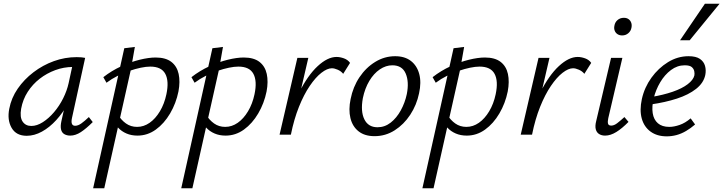

<svg xmlns="http://www.w3.org/2000/svg" viewBox="-20 -726 3899 1035"><path d="M124 6Q67 6 42.5 -37Q18 -80 30 -140Q41 -198 75.5 -248Q110 -298 160.5 -336.5Q211 -375 270.5 -396.5Q330 -418 393 -418Q408 -418 419 -417Q430 -416 439 -414L368 -90Q359 -48 385 -48Q401 -48 419 -61Q437 -74 459 -95L480 -68Q445 -33 416 -14Q387 5 359 5Q340 5 326.5 -3Q313 -11 309 -28.5Q305 -46 311 -73L349 -243L386 -277Q374 -221 347 -170Q320 -119 283.5 -79Q247 -39 206 -16.5Q165 6 124 6ZM149 -47Q179 -47 211 -67.5Q243 -88 271.5 -121.5Q300 -155 320.5 -196Q341 -237 350 -278L374 -389L407 -362Q400 -364 391 -364.5Q382 -365 373 -365Q324 -365 278 -348Q232 -331 194 -301.5Q156 -272 129.5 -231Q103 -190 94 -140Q86 -94 102 -70.5Q118 -47 149 -47Z M482 289 650 -466 707 -473 685 -349 542 289ZM721 5Q688 5 661.5 -6.5Q635 -18 617 -37.5Q599 -57 591 -80L616 -108Q633 -79 659 -60.5Q685 -42 719 -42Q755 -42 786.5 -64Q818 -86 842 -126Q866 -166 877 -218Q892 -289 871 -328Q850 -367 790 -367Q768 -367 739 -361Q710 -355 678 -344Q646 -333 614 -317Q582 -301 554 -280L537 -310Q582 -345 633 -368.5Q684 -392 733 -404Q782 -416 819 -416Q873 -416 903.5 -392.5Q934 -369 943 -327.5Q952 -286 942 -233Q929 -169 897 -114.5Q865 -60 820 -27.5Q775 5 721 5Z M957 289 1125 -466 1182 -473 1160 -349 1017 289ZM1196 5Q1163 5 1136.5 -6.5Q1110 -18 1092 -37.5Q1074 -57 1066 -80L1091 -108Q1108 -79 1134 -60.5Q1160 -42 1194 -42Q1230 -42 1261.5 -64Q1293 -86 1317 -126Q1341 -166 1352 -218Q1367 -289 1346 -328Q1325 -367 1265 -367Q1243 -367 1214 -361Q1185 -355 1153 -344Q1121 -333 1089 -317Q1057 -301 1029 -280L1012 -310Q1057 -345 1108 -368.5Q1159 -392 1208 -404Q1257 -416 1294 -416Q1348 -416 1378.5 -392.5Q1409 -369 1418 -327.5Q1427 -286 1417 -233Q1404 -169 1372 -114.5Q1340 -60 1295 -27.5Q1250 5 1196 5Z M1515 0Q1545 -133 1592 -226.5Q1639 -320 1692.5 -369.5Q1746 -419 1794 -419Q1813 -419 1834 -411.5Q1855 -404 1867 -387L1830 -328Q1819 -342 1801 -350Q1783 -358 1769 -358Q1744 -358 1712.5 -333.5Q1681 -309 1649.5 -262.5Q1618 -216 1591.5 -150Q1565 -84 1548 0ZM1487 0 1583 -414H1642L1546 0Z M1999 8Q1946 8 1913 -18Q1880 -44 1869 -89.5Q1858 -135 1870 -192Q1883 -258 1918 -310Q1953 -362 2003 -392.5Q2053 -423 2110 -423Q2162 -423 2195 -397.5Q2228 -372 2240 -327Q2252 -282 2239 -223Q2226 -160 2191.5 -107.5Q2157 -55 2107.5 -23.5Q2058 8 1999 8ZM2015 -40Q2054 -40 2086 -65Q2118 -90 2140.5 -131Q2163 -172 2173 -219Q2186 -285 2167 -329.5Q2148 -374 2095 -374Q2060 -374 2027.5 -352Q1995 -330 1971 -290Q1947 -250 1936 -197Q1923 -126 1944 -83Q1965 -40 2015 -40Z M2257 289 2425 -466 2482 -473 2460 -349 2317 289ZM2496 5Q2463 5 2436.5 -6.5Q2410 -18 2392 -37.5Q2374 -57 2366 -80L2391 -108Q2408 -79 2434 -60.5Q2460 -42 2494 -42Q2530 -42 2561.5 -64Q2593 -86 2617 -126Q2641 -166 2652 -218Q2667 -289 2646 -328Q2625 -367 2565 -367Q2543 -367 2514 -361Q2485 -355 2453 -344Q2421 -333 2389 -317Q2357 -301 2329 -280L2312 -310Q2357 -345 2408 -368.5Q2459 -392 2508 -404Q2557 -416 2594 -416Q2648 -416 2678.5 -392.5Q2709 -369 2718 -327.5Q2727 -286 2717 -233Q2704 -169 2672 -114.5Q2640 -60 2595 -27.5Q2550 5 2496 5Z M2815 0Q2845 -133 2892 -226.5Q2939 -320 2992.5 -369.5Q3046 -419 3094 -419Q3113 -419 3134 -411.5Q3155 -404 3167 -387L3130 -328Q3119 -342 3101 -350Q3083 -358 3069 -358Q3044 -358 3012.5 -333.5Q2981 -309 2949.5 -262.5Q2918 -216 2891.5 -150Q2865 -84 2848 0ZM2787 0 2883 -414H2942L2846 0Z M3242 5Q3223 5 3209.5 -3.5Q3196 -12 3191.5 -29.5Q3187 -47 3194 -74L3274 -414H3335L3259 -89Q3255 -71 3257.5 -60Q3260 -49 3275 -49Q3290 -49 3306.5 -61.5Q3323 -74 3346 -95L3368 -69Q3334 -34 3302.5 -14.5Q3271 5 3242 5ZM3334 -535Q3319 -535 3308.5 -542Q3298 -549 3293.5 -561Q3289 -573 3292 -587Q3295 -606 3309 -618Q3323 -630 3343 -630Q3358 -630 3368 -623Q3378 -616 3382.5 -604Q3387 -592 3384 -577Q3381 -559 3367 -547Q3353 -535 3334 -535Z M3574 9Q3522 9 3487 -16.5Q3452 -42 3439.5 -87Q3427 -132 3440 -192Q3454 -255 3491.5 -307Q3529 -359 3581 -391Q3633 -423 3692 -423Q3732 -423 3753 -408.5Q3774 -394 3780.5 -371Q3787 -348 3782 -322Q3773 -279 3732.5 -247Q3692 -215 3629 -194.5Q3566 -174 3488 -163L3490 -203Q3556 -214 3606.5 -231.5Q3657 -249 3687 -272Q3717 -295 3723 -319Q3725 -329 3722.5 -342Q3720 -355 3709 -364.5Q3698 -374 3671 -374Q3631 -374 3597 -348.5Q3563 -323 3539 -282.5Q3515 -242 3504 -197Q3493 -151 3498.5 -116Q3504 -81 3526.5 -61.5Q3549 -42 3588 -42Q3613 -42 3643.5 -52.5Q3674 -63 3703 -88L3727 -55Q3704 -35 3678.5 -20Q3653 -5 3627 2Q3601 9 3574 9ZM3646 -509 3780 -706H3859L3698 -509Z"/></svg>

Font: Ysabeau Office
Style: Italic
Weight: 400
Italic angle: -12°
Designer: Christian Thalmann (Catharsis Fonts)
Version: Version 2.001;gftools[0.9.30]; featfreeze: tnum,lnum,ss02